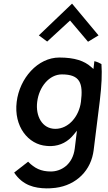

<svg xmlns="http://www.w3.org/2000/svg" viewBox="-20 -812 594 1058"><path d="M194 -617 240 -583 366 -699 465 -582 523 -617 377 -792ZM426 -251C416 -172 359 -102 285 -102C212 -102 175 -173 185 -251C195 -333 251 -402 321 -402C421 -402 439 -354 426 -251ZM307 -495C188 -495 88 -381 72 -251C55 -115 136 -15 237 -8C245 -7 254 -7 262 -7C314 -9 355 -32 386 -70L404 -92L392 6C381 95 317 133 260 133C206 133 170 115 135 79L58 139C105 210 171 225 236 226C245 226 256 226 264 225C383 219 472 143 493 34C495 22 497 12 498 0L530 -257C540 -340 543 -406 539 -459C529 -465 516 -471 500 -475L495 -432L481 -444C445 -476 392 -495 307 -495Z"/></svg>

Font: Bluebird
Style: LiNrwObl
Weight: 300
Designer: Jasper
Foundry: Cannot Into Space Fonts
Version: Version 0.98